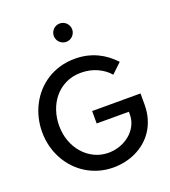

<svg xmlns="http://www.w3.org/2000/svg" viewBox="-179 -1151 1146 1294"><g transform="rotate(-20 394.0 -504.0)"><path d="M39.1 -374.1Q39.1 -425.5 50.9 -474.1Q62.7 -522.7 85.2 -566.1Q107.7 -609.5 140.5 -645.7Q173.2 -681.8 215 -708.2Q256.8 -734.5 307 -749.1Q357.3 -763.6 415 -763.6Q459.5 -763.6 498.6 -754.8Q537.7 -745.9 572.3 -729.8Q606.8 -713.6 636.8 -690.9Q666.8 -668.2 692.7 -640.5L622.3 -573.6Q605.5 -593.6 583.6 -609.5Q561.8 -625.5 536.1 -637Q510.5 -648.6 481.6 -654.8Q452.7 -660.9 421.4 -660.9Q359.1 -660.9 310.7 -637Q262.3 -613.2 229.1 -573.4Q195.9 -533.6 178.6 -481.8Q161.4 -430 161.4 -374.5Q161.4 -315.9 180.2 -264.1Q199.1 -212.3 233 -173.6Q266.8 -135 313 -112.5Q359.1 -90 413.6 -90Q455.9 -90 495.9 -104.1Q535.9 -118.2 567 -143.9Q598.2 -169.5 616.8 -205.7Q635.5 -241.8 635.5 -285.9V-303.2H404.5V-392.3H751.4V-314.1Q751.4 -258.6 737.7 -212.7Q724.1 -166.8 700.2 -130.5Q676.4 -94.1 644.1 -66.8Q611.8 -39.5 573.9 -21.4Q535.9 -3.2 494.5 5.7Q453.2 14.5 411.4 14.5Q358.2 14.5 309.8 0.7Q261.4 -13.2 220 -38.4Q178.6 -63.6 145.2 -99.1Q111.8 -134.5 88.2 -177.7Q64.5 -220.9 51.8 -270.7Q39.1 -320.5 39.1 -374.1ZM334.5 -955.9Q334.5 -969.5 339.8 -981.6Q345 -993.6 353.9 -1002.5Q362.7 -1011.4 374.8 -1016.6Q386.8 -1021.8 400.5 -1021.8Q414.1 -1021.8 426.1 -1016.6Q438.2 -1011.4 447 -1002.5Q455.9 -993.6 461.1 -981.6Q466.4 -969.5 466.4 -955.9Q466.4 -942.3 461.1 -930.2Q455.9 -918.2 447 -909.3Q438.2 -900.5 426.1 -895.2Q414.1 -890 400.5 -890Q386.8 -890 374.8 -895.2Q362.7 -900.5 353.9 -909.3Q345 -918.2 339.8 -930.2Q334.5 -942.3 334.5 -955.9Z"/></g></svg>

Font: Spartan MB SemBd
Style: Regular
Weight: 600
Designer: Matt Bailey, Mirko Velimirovic
Foundry: Matt Bailey
Version: Version 1.005